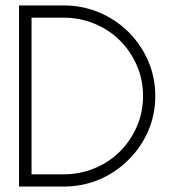

<svg xmlns="http://www.w3.org/2000/svg" viewBox="-20 -686 631 706"><path d="M50 0V-666H214Q283 -666 344 -640.5Q405 -615 452 -569Q499 -522 525 -461.5Q551 -401 551 -333Q551 -265 525 -204.5Q499 -144 452 -98Q405 -51 344 -25.5Q283 0 214 0ZM96 -621V-45H214Q273 -45 327 -67Q381 -89 421 -129Q461 -169 483.5 -221.5Q506 -274 506 -333Q506 -392 483.5 -444.5Q461 -497 421 -537Q381 -577 327 -599Q273 -621 214 -621Z"/></svg>

Font: Sulphur Point Light
Style: Regular
Weight: 300
Designer: Noponies / Dale Sattler
Foundry: Noponies
Version: Version 1.000; ttfautohint (v1.8)